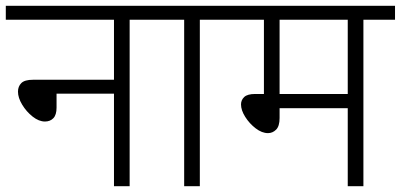

<svg xmlns="http://www.w3.org/2000/svg" viewBox="-20 -642 1382 662"><path d="M0 -622H536V-574H427V0H373V-319H175V-271Q175 -246 164 -234.5Q153 -223 135 -223Q114 -223 92.5 -240Q71 -257 56.5 -281Q42 -305 42 -326Q42 -344 53.5 -355.5Q65 -367 94 -367H373V-574H0Z M669 -574V0H615V-574H521V-622H778V-574Z M1233 -574V0H1179V-269H944V-235Q944 -207 932 -195Q920 -183 904 -183Q883 -183 861.5 -199.5Q840 -216 825.5 -239Q811 -262 811 -282Q811 -297 822 -307.5Q833 -318 860 -318H890V-574H763V-622H1342V-574ZM1179 -574H944V-318H1179Z"/></svg>

Font: Noto Sans Light
Style: Italic
Weight: 300
Italic angle: -12°
Designer: Monotype Design Team
Foundry: Monotype Imaging Inc.
Version: Version 2.013; ttfautohint (v1.8.4.7-5d5b)